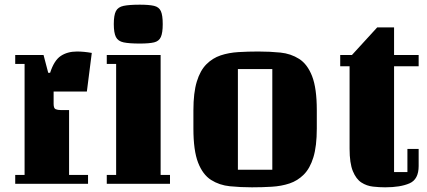

<svg xmlns="http://www.w3.org/2000/svg" viewBox="-20 -785 1823 820"><path d="M45 -550H166L186 -474H194Q211 -527 239.5 -546Q268 -565 309 -565Q338 -565 372 -559L351 -394H209V-341Q209 -322 218 -318.5Q227 -315 239 -315H275V-38H356V0H45V-38H85V-512H45Z M577 -599Q532 -599 508 -604Q484 -609 475 -627Q466 -645 466 -682Q466 -720 475 -737.5Q484 -755 508 -760Q532 -765 577 -765Q617 -765 638 -760Q659 -755 667 -737.5Q675 -720 675 -682Q675 -645 667 -627Q659 -609 638 -604Q617 -599 577 -599ZM706 0H436V-38H476V-512H436V-550H666V-38H706Z M1333 -314V-236Q1333 -161 1318.5 -113.5Q1304 -66 1277.5 -39.5Q1251 -13 1216.5 -1.5Q1182 10 1141 12.5Q1100 15 1056 15Q1007 15 962 10.5Q917 6 881.5 -16.5Q846 -39 826 -90.5Q806 -142 806 -236V-314Q806 -389 820.5 -436.5Q835 -484 861.5 -510.5Q888 -537 922.5 -548.5Q957 -560 998 -562.5Q1039 -565 1083 -565Q1133 -565 1177.5 -560.5Q1222 -556 1257.5 -533.5Q1293 -511 1313 -459.5Q1333 -408 1333 -314ZM1143 -60V-490H996V-60Z M1433 -550H1483L1591 -668H1663V-550H1768V-502H1663V-50H1720V-149H1768V-76Q1768 -19 1729 -2Q1690 15 1625 15Q1600 15 1573 12Q1546 9 1523.5 -5.5Q1501 -20 1487 -54Q1473 -88 1473 -150V-502H1433Z"/></svg>

Font: Unlock
Style: Regular
Weight: 400
Designer: Eduardo Rodriguez Tunni
Foundry: Eduardo Rodriguez Tunni
Version: Version 1.003; ttfautohint (v1.8.4.7-5d5b);gftools[0.9.23]